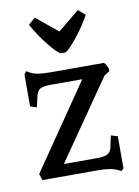

<svg xmlns="http://www.w3.org/2000/svg" viewBox="-82 -748 598 825"><g transform="rotate(-10 217.0 -336.0)"><path d="M98 -667 128 -693 222 -616 316 -693 346 -667Q318 -617 284 -575Q250 -533 233 -523H210Q192 -534 159 -575.5Q126 -617 98 -667ZM271 0H39L30 -28L283 -397H148Q113 -397 99.5 -389.5Q86 -382 81 -359L70 -312L42 -321V-460L52 -473Q72 -459 95 -454.5Q118 -450 161 -450H387Q404 -434 404 -411L380 -396L142 -52H283Q318 -52 333 -60Q348 -68 352 -91L362 -138L391 -129V11L380 21Q360 9 337 4.5Q314 0 271 0Z"/></g></svg>

Font: Kurale
Style: Regular
Weight: 400
Designer: Eduardo Rodriguez Tunni
Foundry: Eduardo Rodriguez Tunni
Version: Version 2.000